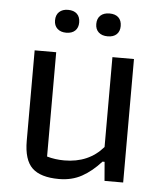

<svg xmlns="http://www.w3.org/2000/svg" viewBox="-49 -677 617 728"><g transform="rotate(5 260.0 -313.0)"><path d="M135 -590Q135 -611 147.5 -622.5Q160 -634 181 -634Q203 -634 215 -622.5Q227 -611 227 -590Q227 -570 215 -558.5Q203 -547 181 -547Q160 -547 147.5 -558.5Q135 -570 135 -590ZM292 -590Q292 -611 304.5 -622.5Q317 -634 339 -634Q361 -634 373 -622.5Q385 -611 385 -590Q385 -570 373 -558.5Q361 -547 339 -547Q317 -547 304.5 -558.5Q292 -570 292 -590ZM68 -126V-470H150V-73Q181 -64 216 -64Q309 -64 364 -128V-470H446V0H375L369 -72H361Q327 -34 289 -13Q251 8 202 8Q132 8 100 -22.5Q68 -53 68 -126Z"/></g></svg>

Font: Athiti Medium
Style: Regular
Weight: 500
Designer: CadsonDemak Team
Foundry: CadsonDemak
Version: Version 1.033